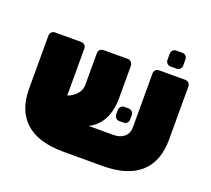

<svg xmlns="http://www.w3.org/2000/svg" viewBox="-121 -856 1123 1021"><g transform="rotate(20 441.0 -345.5)"><path d="M606 -298V-272Q606 -261 598 -253Q590 -245 579 -245H554Q543 -245 535 -253Q527 -261 527 -272V-298Q527 -309 535 -317Q543 -325 554 -325H579Q590 -325 598 -317Q606 -309 606 -298ZM773 -674V-638Q773 -627 765 -619Q757 -611 746 -611H711Q700 -611 692 -619Q684 -627 684 -638V-674Q684 -685 692 -693Q700 -701 711 -701H746Q757 -701 765 -693Q773 -685 773 -674ZM248 -545V-278Q277 -288 298 -311Q319 -334 319 -364V-542Q319 -555 327 -563Q335 -571 346 -571H485Q496 -571 504 -562Q512 -553 512 -542V-362Q512 -216 410 -165H550Q588 -165 611 -184.5Q634 -204 634 -240V-545Q634 -556 642 -563.5Q650 -571 661 -571H810Q821 -571 829 -563Q837 -555 837 -544V-243Q837 -119 765 -54.5Q693 10 551 10H331Q189 10 117 -54.5Q45 -119 45 -243V-544Q45 -555 53 -563Q61 -571 72 -571H221Q232 -571 240 -563.5Q248 -556 248 -545Z"/></g></svg>

Font: Rubik One
Style: Regular
Weight: 400
Designer: Hubert and Fischer with Elvire Volk Leonovitch
Foundry: Hubert and Fischer with Elvire Volk Leonovitch
Version: Version 1.001